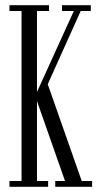

<svg xmlns="http://www.w3.org/2000/svg" viewBox="-20 -720 394 740"><path d="M16.5 0V-22.5H63V-677.5H16.5V-700H169V-677.5H122.5V-365.5L264.5 -677.5H219V-700H330V-677.5H291L164 -395.5L295 -22.5H335V0H193V-22.5H230.5L122.5 -330.5V-22.5H165.5V0Z"/></svg>

Font: Imbue 50pt Light
Style: Regular
Weight: 300
Designer: Tyler Finck
Foundry: Etcetera Type Company
Version: Version 1.102; ttfautohint (v1.8.3)